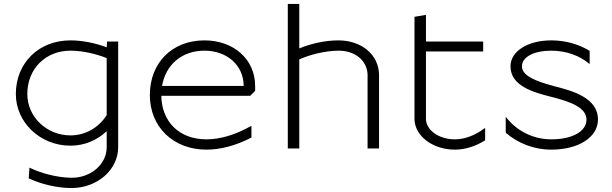

<svg xmlns="http://www.w3.org/2000/svg" viewBox="-20 -750 3093 970"><path d="M118 -275C118 -402 209.6 -494 336 -494C398.6 -494 468 -477 519 -456.5V-168.7C480.2 -106.8 413.3 -66 336 -66C215.7 -66 118 -159.6 118 -275ZM60 -275C60 -130.9 183.6 -14 336 -14C406.7 -14 470.8 -41.7 519 -87.2V-6C519 79 440.2 148 343 148C267 148 179.6 122.6 129 96.8L125 151C185.6 179.3 266 200 341 200C471.3 200 577 108 577 -6V-540H521L519.3 -511C463.9 -531.7 397.9 -546 336 -546C175.9 -546 60 -432.2 60 -275Z M798.8 -316C816.7 -421.5 896.9 -494 1013 -494C1127.8 -494 1211 -419.2 1211 -316ZM737 -270C737 -109.9 854.1 6 1023 6C1092.8 6 1169.7 -13.5 1250.3 -55.1V-114.5C1166.7 -67 1089.3 -46 1023 -46C885.6 -46 796.8 -135 795 -266H1244L1269 -291V-316C1269 -449.4 1161.5 -546 1013 -546C847.1 -546 737 -430.1 737 -270Z M1434 0H1492V-449.9C1543.7 -473.1 1622.1 -494 1691 -494C1775.7 -494 1837 -441.9 1837 -370V0H1895V-370C1895 -472.1 1808.5 -546 1689 -546C1621.6 -546 1549.8 -529.3 1492 -505.3V-730H1434Z M2074 -150C2074 -63.9 2165.4 6 2278 6C2326.9 6 2379.5 -9 2431 -41V-104.1C2377.5 -63.1 2323.8 -46 2278 -46C2197.4 -46 2132 -92.6 2132 -150V-490H2421V-540H2132V-675L2074 -665Z M2535 -79.6C2596.1 -26.4 2676.7 6 2765 6C2904.6 6 3001 -57.8 3001 -146C3001 -256.8 2871.1 -291.1 2779.3 -314.8C2680.1 -341.1 2617 -369.1 2617 -415C2617 -463.1 2679 -494 2765 -494C2841.5 -494 2910.5 -468 2959 -426.4V-493C2904.9 -526.3 2837.7 -546 2765 -546C2646.5 -546 2559 -491 2559 -415C2559 -315.1 2676.9 -282.9 2763.8 -261.1C2866.9 -234.9 2942 -206 2943 -146C2943 -85.7 2871 -46 2765 -46C2670.9 -46 2587.4 -90.9 2535 -160.2Z"/></svg>

Font: Resamitz
Style: Regular
Weight: 500
Designer: gluk
Foundry: gluk
Version: Version 0.047